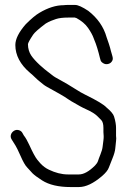

<svg xmlns="http://www.w3.org/2000/svg" viewBox="-20 -719 513 776"><path d="M36 -190C30 -186 26 -181 24 -174C22 -167 24 -160 28 -154L43 -130C46 -125 53 -112 63 -89C73 -66 82 -50 90 -42C98 -34 104 -26 111 -19C118 -12 131 -2 150 10C178 28 217 37 265 37H299C327 37 358 22 392 -7C407 -20 416 -31 420 -42C424 -53 429 -65 435 -80C441 -95 445 -108 446 -120C447 -132 448 -142 449 -149C450 -156 450 -163 449 -170V-202C449 -213 447 -229 441 -248C438 -258 428 -270 410 -285C400 -296 372 -313 325 -336C314 -341 299 -350 280 -362C261 -374 243 -385 226 -394C209 -403 197 -410 190 -416C183 -422 177 -426 172 -430C167 -434 156 -442 141 -456C126 -470 114 -483 106 -495C98 -507 93 -523 93 -540C93 -545 100 -558 114 -579C120 -588 137 -603 165 -624C180 -633 194 -638 206 -642C218 -646 235 -648 255 -648H283C284 -647 286 -647 289 -646C309 -635 325 -622 336 -606C347 -590 354 -577 358 -566C359 -562 363 -554 367 -543C371 -532 375 -519 379 -504C383 -489 385 -479 387 -474C389 -469 394 -465 400 -462C406 -459 412 -459 419 -461C426 -463 431 -468 434 -474C437 -480 436 -486 434 -493L428 -514C426 -521 424 -531 420 -542C416 -553 413 -562 411 -568C399 -611 374 -646 337 -675C313 -691 295 -699 284 -699H255C250 -699 244 -699 237 -698C207 -698 174 -688 139 -667C125 -659 106 -643 84 -621C56 -589 42 -561 42 -537C42 -496 62 -458 101 -425C108 -419 115 -413 122 -406C129 -399 135 -394 140 -390C145 -386 150 -382 156 -377C162 -372 175 -365 195 -354C215 -343 231 -334 242 -327C253 -320 261 -314 268 -310L289 -298C296 -294 309 -286 329 -277C349 -268 364 -259 374 -249L389 -234C395 -228 398 -217 398 -202V-185C398 -179 399 -174 399 -169C399 -164 399 -158 398 -152C397 -146 396 -138 395 -128C394 -118 391 -107 386 -95C381 -83 378 -74 376 -68C374 -62 369 -55 364 -50C340 -26 318 -14 299 -14H254C229 -14 203 -21 178 -33C165 -39 153 -48 143 -59C133 -70 127 -78 124 -83L116 -97C111 -106 105 -119 98 -134C91 -149 84 -162 76 -172L71 -181C68 -187 63 -191 56 -193C49 -195 42 -194 36 -190Z"/></svg>

Font: AppleStorm
Style: Rg
Weight: 400
Foundry: Cannot Into Space Fonts
Version: Version 1.01